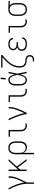

<svg xmlns="http://www.w3.org/2000/svg" viewBox="2248 -3036 1003 5540"><g transform="rotate(-90 2750.0 -266.5)"><path d="M216 215V0Q216 -68 201 -134Q186 -200 164 -264Q142 -328 114 -389.5Q86 -451 51 -509L85 -528Q117 -476 143 -420Q169 -364 190.5 -306.5Q212 -249 228 -189.5Q244 -130 252 -70Q268 -101 283 -133Q298 -165 312.5 -197.5Q327 -230 340 -263Q353 -296 364 -329.5Q375 -363 383 -398Q391 -433 391 -468V-520H431V-468Q431 -437 424.5 -406Q418 -375 409 -344.5Q400 -314 389 -284.5Q378 -255 365.5 -226Q353 -197 340 -168.5Q327 -140 313 -112Q299 -84 284.5 -56Q270 -28 255 0V215Z M879 0 688 -256 625 -185V0H585V-520H625V-243L875 -520H927L715 -285L927 0Z M1069 215V-320Q1069 -346 1073 -372.5Q1077 -399 1087 -423.5Q1097 -448 1113.5 -468.5Q1130 -489 1152.5 -503Q1175 -517 1201.5 -522.5Q1228 -528 1254 -528Q1280 -528 1306.5 -522.5Q1333 -517 1355.5 -503Q1378 -489 1394.5 -468.5Q1411 -448 1421 -423.5Q1431 -399 1435 -372.5Q1439 -346 1439 -320V-200Q1439 -174 1436 -149Q1433 -124 1424 -100Q1415 -76 1400 -54.5Q1385 -33 1364 -18.5Q1343 -4 1317.5 2Q1292 8 1267 8Q1241 8 1215.5 1.5Q1190 -5 1168.5 -20Q1147 -35 1132.5 -56.5Q1118 -78 1109 -103V215ZM1254 -29Q1275 -29 1296 -33.5Q1317 -38 1335 -50Q1353 -62 1365.5 -79.5Q1378 -97 1386 -116.5Q1394 -136 1396.5 -157.5Q1399 -179 1399 -200V-320Q1399 -341 1396.5 -362.5Q1394 -384 1386 -403.5Q1378 -423 1365.5 -440.5Q1353 -458 1335 -470Q1317 -482 1296 -486.5Q1275 -491 1254 -491Q1233 -491 1212 -486.5Q1191 -482 1173 -470Q1155 -458 1142.5 -440.5Q1130 -423 1122 -403.5Q1114 -384 1111.5 -362.5Q1109 -341 1109 -320V-200Q1109 -179 1111.5 -157.5Q1114 -136 1122 -116.5Q1130 -97 1142.5 -79.5Q1155 -62 1173 -50Q1191 -38 1212 -33.5Q1233 -29 1254 -29Z M1907 8Q1883 8 1859.5 4Q1836 0 1815 -11Q1794 -22 1776.5 -39Q1759 -56 1748.5 -77.5Q1738 -99 1734 -122.5Q1730 -146 1730 -170V-483H1575V-520H1770V-170Q1770 -142 1778 -114.5Q1786 -87 1805 -66.5Q1824 -46 1851.5 -37.5Q1879 -29 1907 -29Q1921 -29 1934 -33Q1947 -37 1958 -45V-8Q1947 0 1934 4Q1921 8 1907 8Z M2224 0Q2224 -34 2216.5 -67Q2209 -100 2200 -133Q2191 -166 2180.5 -198Q2170 -230 2158 -262Q2146 -294 2133.5 -325.5Q2121 -357 2108 -388Q2095 -419 2080.5 -450Q2066 -481 2050 -511L2085 -528Q2114 -474 2138.5 -418Q2163 -362 2184.5 -304.5Q2206 -247 2225 -189Q2244 -131 2256 -71Q2271 -102 2286 -134Q2301 -166 2315 -198.5Q2329 -231 2341.5 -264Q2354 -297 2364.5 -330.5Q2375 -364 2383 -398.5Q2391 -433 2391 -468V-520H2431V-468Q2431 -437 2425 -406Q2419 -375 2410.5 -345Q2402 -315 2391 -285.5Q2380 -256 2368.5 -227Q2357 -198 2344.5 -169.5Q2332 -141 2319 -112.5Q2306 -84 2292 -56Q2278 -28 2264 0Z M2907 8Q2883 8 2859.5 4Q2836 0 2815 -11Q2794 -22 2776.5 -39Q2759 -56 2748.5 -77.5Q2738 -99 2734 -122.5Q2730 -146 2730 -170V-483H2575V-520H2770V-170Q2770 -142 2778 -114.5Q2786 -87 2805 -66.5Q2824 -46 2851.5 -37.5Q2879 -29 2907 -29Q2921 -29 2934 -33Q2947 -37 2958 -45V-8Q2947 0 2934 4Q2921 8 2907 8Z M3221 8Q3196 8 3171 1.5Q3146 -5 3125.5 -19.5Q3105 -34 3090.5 -55.5Q3076 -77 3067.5 -100.5Q3059 -124 3056 -149.5Q3053 -175 3053 -200V-320Q3053 -345 3056 -370.5Q3059 -396 3067.5 -419.5Q3076 -443 3090.5 -464.5Q3105 -486 3125.5 -500.5Q3146 -515 3171 -521.5Q3196 -528 3221 -528Q3243 -528 3263 -519.5Q3283 -511 3298.5 -496Q3314 -481 3325.5 -462Q3337 -443 3345.5 -423.5Q3354 -404 3361 -383.5Q3368 -363 3374 -342Q3382 -387 3389.5 -431.5Q3397 -476 3405 -520H3445Q3432 -456 3420 -391.5Q3408 -327 3394 -263Q3409 -198 3421.5 -132Q3434 -66 3447 0H3407Q3399 -46 3391 -92Q3383 -138 3375 -184Q3369 -163 3362 -142Q3355 -121 3346 -101Q3337 -81 3326 -61.5Q3315 -42 3299.5 -26.5Q3284 -11 3263.5 -1.5Q3243 8 3221 8ZM3221 -29Q3239 -29 3256 -37.5Q3273 -46 3285 -59.5Q3297 -73 3305.5 -89.5Q3314 -106 3321 -123Q3328 -140 3333.5 -157.5Q3339 -175 3343.5 -192.5Q3348 -210 3352 -228Q3356 -246 3360 -264Q3356 -281 3352 -298.5Q3348 -316 3343.5 -333.5Q3339 -351 3333 -368Q3327 -385 3320.5 -401.5Q3314 -418 3305 -433.5Q3296 -449 3284 -462Q3272 -475 3255.5 -483Q3239 -491 3221 -491Q3201 -491 3181 -485.5Q3161 -480 3145.5 -467Q3130 -454 3119.5 -436.5Q3109 -419 3103 -399.5Q3097 -380 3095 -360Q3093 -340 3093 -320V-200Q3093 -180 3095 -160Q3097 -140 3103 -120.5Q3109 -101 3119.5 -83.5Q3130 -66 3145.5 -53Q3161 -40 3181 -34.5Q3201 -29 3221 -29ZM3228 -600 3237 -748H3281L3263 -600Z M3793 215H3750V178H3793Q3812 178 3830.5 173.5Q3849 169 3863.5 156.5Q3878 144 3884.5 126Q3891 108 3891 89Q3891 75 3887 61Q3883 47 3873.5 36.5Q3864 26 3851.5 18.5Q3839 11 3825.5 7Q3812 3 3798 1.5Q3784 0 3770 0H3769Q3742 -1 3715.5 -5Q3689 -9 3665 -21Q3641 -33 3621.5 -52Q3602 -71 3590 -95Q3578 -119 3573.5 -145.5Q3569 -172 3569 -198Q3569 -249 3579.5 -298.5Q3590 -348 3610.5 -394Q3631 -440 3660 -481.5Q3689 -523 3723 -560.5Q3757 -598 3794 -632Q3831 -666 3870 -698H3569V-735H3931V-698Q3890 -667 3851 -633Q3812 -599 3776.5 -562.5Q3741 -526 3709.5 -484.5Q3678 -443 3655 -397Q3632 -351 3620.5 -300.5Q3609 -250 3609 -198Q3609 -178 3612 -157.5Q3615 -137 3623.5 -118.5Q3632 -100 3646 -84.5Q3660 -69 3677.5 -58.5Q3695 -48 3715 -43Q3735 -38 3755.5 -37Q3776 -36 3796.5 -35Q3817 -34 3836.5 -28.5Q3856 -23 3874.5 -12.5Q3893 -2 3906 13.5Q3919 29 3925 49Q3931 69 3931 89Q3931 116 3921.5 141.5Q3912 167 3892 184.5Q3872 202 3845.5 208.5Q3819 215 3793 215Z M4247 8Q4224 8 4201 5.5Q4178 3 4156 -4.5Q4134 -12 4114.5 -24.5Q4095 -37 4080.5 -55.5Q4066 -74 4059.5 -96.5Q4053 -119 4053 -142Q4053 -165 4059.5 -186.5Q4066 -208 4081 -225Q4096 -242 4116 -253.5Q4136 -265 4157 -271Q4139 -278 4122 -288.5Q4105 -299 4092.5 -314.5Q4080 -330 4074.5 -349.5Q4069 -369 4069 -388Q4069 -410 4075 -430.5Q4081 -451 4094 -468Q4107 -485 4125 -497Q4143 -509 4163 -516Q4183 -523 4204.5 -525.5Q4226 -528 4247 -528Q4268 -528 4288.5 -526Q4309 -524 4328.5 -517.5Q4348 -511 4366 -500.5Q4384 -490 4397.5 -474.5Q4411 -459 4418 -439.5Q4425 -420 4425 -399V-395H4385V-398Q4385 -413 4379 -428Q4373 -443 4362 -454Q4351 -465 4337.5 -472.5Q4324 -480 4309 -484Q4294 -488 4278.5 -489.5Q4263 -491 4247 -491Q4231 -491 4214.5 -489.5Q4198 -488 4182.5 -483Q4167 -478 4153 -469.5Q4139 -461 4129 -448.5Q4119 -436 4114 -420Q4109 -404 4109 -388Q4109 -372 4114 -356Q4119 -340 4130 -328Q4141 -316 4155.5 -308.5Q4170 -301 4185.5 -296.5Q4201 -292 4217.5 -290.5Q4234 -289 4250 -289H4304V-252H4250Q4232 -252 4214 -250.5Q4196 -249 4178.5 -244Q4161 -239 4145 -230.5Q4129 -222 4116.5 -208.5Q4104 -195 4098.5 -177.5Q4093 -160 4093 -142Q4093 -124 4098.5 -106.5Q4104 -89 4115.5 -75.5Q4127 -62 4143 -52.5Q4159 -43 4176 -37.5Q4193 -32 4211 -30.5Q4229 -29 4247 -29Q4264 -29 4281 -30Q4298 -31 4314 -35Q4330 -39 4345.5 -46Q4361 -53 4373.5 -64.5Q4386 -76 4393.5 -91.5Q4401 -107 4401 -124V-125H4441V-123Q4441 -101 4432.5 -80.5Q4424 -60 4409 -44Q4394 -28 4374 -18Q4354 -8 4333 -2Q4312 4 4290.5 6Q4269 8 4247 8Z M4907 8Q4883 8 4859.5 4Q4836 0 4815 -11Q4794 -22 4776.5 -39Q4759 -56 4748.5 -77.5Q4738 -99 4734 -122.5Q4730 -146 4730 -170V-483H4575V-520H4770V-170Q4770 -142 4778 -114.5Q4786 -87 4805 -66.5Q4824 -46 4851.5 -37.5Q4879 -29 4907 -29Q4921 -29 4934 -33Q4947 -37 4958 -45V-8Q4947 0 4934 4Q4921 8 4907 8Z M5246 8Q5220 8 5193.5 2.5Q5167 -3 5144.5 -17Q5122 -31 5105.5 -51.5Q5089 -72 5079 -96.5Q5069 -121 5065 -147.5Q5061 -174 5061 -200V-320Q5061 -345 5064.5 -370.5Q5068 -396 5077.5 -419.5Q5087 -443 5102.5 -463.5Q5118 -484 5139.5 -498.5Q5161 -513 5185.5 -520.5Q5210 -528 5235 -528H5250L5492 -520V-483L5358 -488Q5378 -474 5392.5 -455Q5407 -436 5415.5 -413.5Q5424 -391 5427.5 -367.5Q5431 -344 5431 -320V-200Q5431 -174 5427 -147.5Q5423 -121 5413 -96.5Q5403 -72 5386.5 -51.5Q5370 -31 5347.5 -17Q5325 -3 5298.5 2.5Q5272 8 5246 8ZM5246 -29Q5267 -29 5288 -33.5Q5309 -38 5327 -50Q5345 -62 5357.5 -79.5Q5370 -97 5378 -116.5Q5386 -136 5388.5 -157.5Q5391 -179 5391 -200V-320Q5391 -340 5388.5 -360Q5386 -380 5380 -398.5Q5374 -417 5363 -434Q5352 -451 5336.5 -464Q5321 -477 5302 -483.5Q5283 -490 5263 -491H5250Q5247 -491 5244.5 -491.5Q5242 -492 5240 -492Q5219 -492 5199 -485Q5179 -478 5162 -466.5Q5145 -455 5133 -438Q5121 -421 5113.5 -401.5Q5106 -382 5103.5 -361.5Q5101 -341 5101 -320V-200Q5101 -179 5103.5 -157.5Q5106 -136 5114 -116.5Q5122 -97 5134.5 -79.5Q5147 -62 5165 -50Q5183 -38 5204 -33.5Q5225 -29 5246 -29Z"/></g></svg>

Font: Iosevka Extralight
Style: Regular
Weight: 200
Monospace: yes
Designer: Belleve Invis
Foundry: Belleve Invis
Version: Version 32.0.1; ttfautohint (v1.8.4)